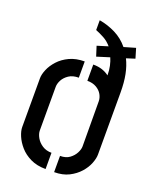

<svg xmlns="http://www.w3.org/2000/svg" viewBox="-135 -790 690 867"><g transform="rotate(20 210.0 -356.5)"><path d="M233 1V-77Q261 -77 278.5 -90Q296 -103 305 -120.5Q314 -138 314 -152L313 -368Q313 -385 304 -401Q295 -417 277 -427.5Q259 -438 233 -438V-516Q258 -516 277 -509.5Q296 -503 310 -492Q310 -517 305.5 -537Q301 -557 294 -573L233 -554L218 -601L270 -617Q253 -637 232.5 -648Q212 -659 192 -667V-714Q233 -707 270 -688.5Q307 -670 334 -637L389 -653L403 -606L362 -593Q377 -563 384.5 -525.5Q392 -488 392 -439V-141Q392 -123 382.5 -98.5Q373 -74 353 -51.5Q333 -29 303.5 -14Q274 1 233 1ZM192 1Q150 1 119 -14Q88 -29 68 -52Q48 -75 38 -99Q28 -123 28 -141V-376Q28 -394 38 -418Q48 -442 68.5 -464.5Q89 -487 120 -501.5Q151 -516 192 -516V-438Q163 -438 144.5 -425.5Q126 -413 117 -396Q108 -379 108 -363V-154Q108 -138 118 -120Q128 -102 147 -89.5Q166 -77 192 -77Z"/></g></svg>

Font: Stick No Bills ExtraLight Medium
Style: Regular
Weight: 500
Version: Version 2.000